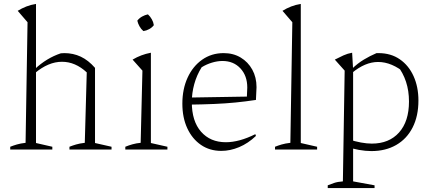

<svg xmlns="http://www.w3.org/2000/svg" viewBox="-20 -760 2202 976"><path d="M32 0V-14Q47 -20 65.5 -25.5Q84 -31 110 -34L120 -647L70 -705Q91 -718 114 -727Q137 -736 163 -740V-33L246 -14V0ZM333 0V-14Q348 -20 366.5 -25.5Q385 -31 411 -34L421 -392L463 -415V-33L547 -14V0ZM157 -388 156 -408Q187 -437 220 -457Q253 -477 289 -489Q294 -489 298.5 -489.5Q303 -490 307 -490Q352 -490 390.5 -472Q429 -454 463 -415L421 -392Q363 -446 295 -446Q226 -446 157 -388Z M617 0V-14Q634 -21 653.5 -26.5Q673 -32 695 -34L704 -401L654 -457Q676 -470 698.5 -478.5Q721 -487 747 -492V-33L831 -14V0ZM732 -687Q744 -676 752 -661.5Q760 -647 762 -632Q753 -620 738.5 -612Q724 -604 709 -602Q697 -612 689 -626.5Q681 -641 678 -655Q688 -668 702.5 -676Q717 -684 732 -687Z M1105 7Q1046 7 1001.5 -23.5Q957 -54 932 -108Q907 -162 907 -233Q907 -307 933.5 -365Q960 -423 1007.5 -456.5Q1055 -490 1117 -490Q1166 -490 1203.5 -467.5Q1241 -445 1262.5 -406Q1284 -367 1284 -317L1281 -252Q1228 -244 1177.5 -239Q1127 -234 1068.5 -231.5Q1010 -229 934 -228V-264L1235 -269L1237 -315Q1237 -375 1202 -412.5Q1167 -450 1111 -450Q1085 -450 1057 -441.5Q1029 -433 1005 -418Q980 -378 967.5 -332.5Q955 -287 955 -241Q955 -144 1002 -90.5Q1049 -37 1128 -37Q1196 -37 1278 -78L1281 -69Q1241 -31 1195.5 -12Q1150 7 1105 7Z M1378 0V-14Q1393 -20 1411.5 -25.5Q1430 -31 1456 -34L1466 -647L1416 -705Q1437 -718 1460 -727Q1483 -736 1509 -740V-33L1592 -14V0Z M1868 8Q1838 8 1804.5 2Q1771 -4 1736 -16L1751 -52Q1785 -41 1815 -35.5Q1845 -30 1870 -30Q1958 -30 2008.5 -86.5Q2059 -143 2059 -244Q2059 -298 2044 -344Q2029 -390 1999 -428L2042 -386Q1972 -445 1902 -445Q1836 -445 1769 -389V-410Q1798 -438 1829.5 -457Q1861 -476 1894 -490Q1897 -490 1899.5 -490Q1902 -490 1904 -490Q1967 -490 2012.5 -458.5Q2058 -427 2082.5 -372.5Q2107 -318 2107 -249Q2107 -170 2077.5 -112Q2048 -54 1994 -23Q1940 8 1868 8ZM1646 196V182Q1661 176 1678.5 170Q1696 164 1723 162L1732 -401L1682 -457Q1705 -469 1726 -478.5Q1747 -488 1770 -492L1775 -406V162L1884 182V196Z"/></svg>

Font: Piazzolla Thin Thin
Style: Regular
Weight: 250
Version: Version 2.005